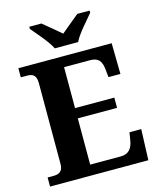

<svg xmlns="http://www.w3.org/2000/svg" viewBox="-134 -1025 926 1119"><g transform="rotate(-15 329.0 -465.5)"><path d="M262 -771H403C424 -816 484 -880 515 -918V-931H441C415 -909 362 -867 332 -841C302 -867 251 -909 224 -931H151V-918C182 -880 241 -816 262 -771ZM27 0H620L627 -186H556L548 -138C541 -94 520 -63 471 -63H286V-342H523V-404H286V-651H443C493 -651 511 -626 516 -576L521 -528H593L590 -714H27V-659H64C94 -659 120 -652 120 -599V-110C120 -70 98 -55 66 -55H27Z"/></g></svg>

Font: Noto Serif Hentaigana Bold
Style: Regular
Weight: 700
Designer: Kazuhiro Yamada
Foundry: nipponia
Version: Version 1.000